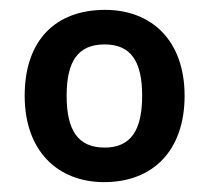

<svg xmlns="http://www.w3.org/2000/svg" viewBox="-20 -742 423 389"><path d="M354 -548C354 -660 287 -722 193 -722C92 -722 30 -660 30 -548C30 -436 97 -373 191 -373C290 -373 354 -437 354 -548ZM115 -548C115 -618 138 -652 192 -652C245 -652 268 -618 268 -548C268 -478 245 -443 192 -443C138 -443 115 -478 115 -548Z"/></svg>

Font: Noto Sans Sinhala SemiBold
Style: Regular
Weight: 600
Designer: Jelle Bosma - Monotype Design Team
Foundry: Monotype Imaging Inc.
Version: Version 2.006